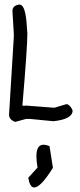

<svg xmlns="http://www.w3.org/2000/svg" viewBox="-20 -531 355 849"><path d="M66 -511Q90 -511 97 -436L101 -382Q101 -321 79 -64H85V-61L89 -64H97L214 -55H222L272 -70H279Q295 -60 301 -42Q301 -4 216 5L114 -5H95L47 8Q20 -2 20 -24L41 -367V-382L35 -482Q35 -507 66 -511ZM141 160Q141 109 172 109Q184 109 199 115L214 211Q160 298 131 298Q112 298 105 255L146 210Q141 181 141 160Z"/></svg>

Font: Just Me Again Down Here
Style: Regular
Weight: 400
Designer: Kimberly Geswein
Foundry: Kimberly Geswein
Version: Version 1.002 2007